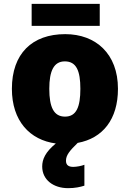

<svg xmlns="http://www.w3.org/2000/svg" viewBox="-20 -741 677 1001"><path d="M500 -721H145V-606H500ZM420 227V118C406 124 379 129 362 129C339 129 324 121 324 97C324 68 343 45 385 4C516 -20 595 -119 595 -278C595 -461 479 -563 320 -563C147 -563 42 -461 42 -278C42 -111 135 -11 271 7C216 52 200 90 200 127C200 197 259 240 335 240C371 240 398 234 420 227ZM237 -278C237 -372 261 -421 318 -421C378 -421 399 -372 399 -278C399 -183 378 -133 319 -133C260 -133 237 -183 237 -278Z"/></svg>

Font: Noto Sans UI Black
Style: Regular
Weight: 900
Designer: Monotype Design Team
Foundry: Monotype Imaging Inc.
Version: Version 1.901